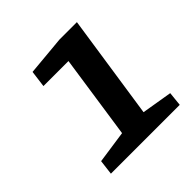

<svg xmlns="http://www.w3.org/2000/svg" viewBox="-107 -791 499 499"><g transform="rotate(-45 142.0 -541.5)"><path d="M27 -371 32 -412 122 -425 156 -656H64L70 -702L179 -712H243L200 -424L284 -410L280 -371Z"/></g></svg>

Font: Faustina Medium
Style: Italic
Weight: 500
Italic angle: -8°
Designer: Alfonso Garcia
Foundry: http://www.omnibus-type.com
Version: Version 1.200